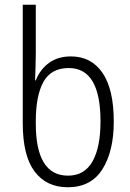

<svg xmlns="http://www.w3.org/2000/svg" viewBox="-20 -780 550 810"><path d="M266 10Q364 10 412 -66Q460 -142 460 -267Q460 -403 412.5 -472.5Q365 -542 279 -542Q224 -542 186.5 -514.5Q149 -487 131 -441H128Q129 -468 130 -500Q131 -532 131 -558V-760H76V-260Q76 -123 126 -56.5Q176 10 266 10ZM267 -39Q131 -39 131 -259V-268Q131 -377 163.5 -435Q196 -493 270 -493Q404 -493 404 -268Q404 -158 370 -98.5Q336 -39 267 -39Z"/></svg>

Font: Noto Sans UI SemiCondensed Light
Style: Regular
Weight: 300
Width: 4
Designer: Monotype Design Team
Foundry: Monotype Imaging Inc.
Version: Version 1.901